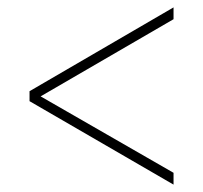

<svg xmlns="http://www.w3.org/2000/svg" viewBox="-20 -618 550 520"><path d="M450 -118V-150L90 -357L450 -566V-598L60 -371V-344Z"/></svg>

Font: Noto Serif SemiCondensed Thin
Style: Regular
Weight: 100
Width: 4
Designer: Monotype Design Team
Foundry: Monotype Imaging Inc.
Version: Version 2.015